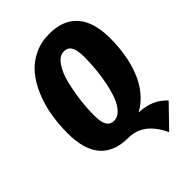

<svg xmlns="http://www.w3.org/2000/svg" viewBox="-251 -819 1079 1079"><g transform="rotate(-45 289.0 -279.0)"><path d="M393.1 -44.9Q448.7 -42 488.5 -24.7Q528.3 -7.3 560.1 26.9L436 154.8Q371.1 15.1 252 15.1Q27.8 15.1 27.8 -244.1Q27.8 -317.4 39.6 -384.8Q51.3 -452.1 76.7 -512.2Q102.1 -572.3 139.2 -616.7Q176.3 -661.1 230.5 -687Q284.7 -712.9 350.1 -712.9Q460.9 -712.9 518.1 -647.2Q575.2 -581.5 575.2 -451.2Q575.2 -384.8 564.7 -324.2Q554.2 -263.7 532.7 -209.7Q511.2 -155.8 475.6 -113Q439.9 -70.3 393.1 -44.9ZM204.1 -208Q204.1 -155.3 218.8 -132.1Q233.4 -108.9 263.2 -108.9Q292.5 -108.9 316.2 -134.8Q339.8 -160.6 354.7 -200.7Q369.6 -240.7 379.6 -291.7Q389.6 -342.8 393.8 -390.6Q397.9 -438.5 397.9 -482.9Q397.9 -536.6 383.3 -560.8Q368.7 -585 338.9 -585Q303.7 -585 276.1 -545.7Q248.5 -506.3 233.6 -445.8Q218.8 -385.3 211.4 -324.2Q204.1 -263.2 204.1 -208Z"/></g></svg>

Font: Fira Sans Compressed ExtraBold
Style: Italic
Weight: 800
Width: 3
Italic angle: -8°
Designer: Carrois Corporate & Edenspiekermann AG
Foundry: Carrois Corporate GbR & Edenspiekermann AG
Version: Version 4.203;PS 004.203;hotconv 1.0.88;makeotf.lib2.5.64775